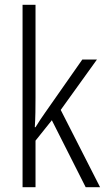

<svg xmlns="http://www.w3.org/2000/svg" viewBox="-20 -780 441 800"><path d="M128 -373Q128 -341 127.5 -311Q127 -281 125 -250H128Q138 -266 148 -281.5Q158 -297 169 -312L323 -532H384L233 -322L397 0H337L196 -279L128 -194V0H74V-760H128Z"/></svg>

Font: Noto Sans Gurmukhi Condensed Light
Style: Regular
Weight: 300
Width: 3
Designer: Jelle Bosma - Monotype Design Team
Foundry: Monotype Imaging Inc.
Version: Version 2.004; ttfautohint (v1.8.4.7-5d5b)